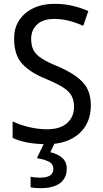

<svg xmlns="http://www.w3.org/2000/svg" viewBox="-20 -744 539 1004"><path d="M455 -193Q455 -99 392.5 -44.5Q330 10 225 10Q171 10 125 1.5Q79 -7 46 -23V-109Q81 -92 129.5 -80Q178 -68 226 -68Q295 -68 331 -100.5Q367 -133 367 -185Q367 -220 353.5 -244Q340 -268 308 -288Q276 -308 221 -331Q139 -364 96.5 -410Q54 -456 54 -540Q53 -596 80 -637.5Q107 -679 155 -701.5Q203 -724 265 -724Q317 -724 362 -713Q407 -702 442 -686L415 -609Q380 -625 342 -635Q304 -645 264 -645Q205 -645 174 -616Q143 -587 143 -541Q143 -504 156 -480.5Q169 -457 199.5 -437.5Q230 -418 282 -397Q367 -361 411 -316Q455 -271 455 -193ZM329 138Q329 187 294 213.5Q259 240 192 240Q158 240 140 235V180Q159 185 189 185Q259 185 259 140Q259 113 235 101Q211 89 173 83L213 0H268L243 52Q281 60 305 81Q329 102 329 138Z"/></svg>

Font: Noto Sans Telugu SemiCondensed
Style: Regular
Weight: 400
Width: 4
Designer: Jelle Bosma - Monotype Design Team
Foundry: Monotype Imaging Inc.
Version: Version 2.005; ttfautohint (v1.8.4.7-5d5b)